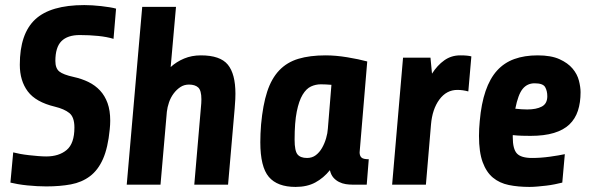

<svg xmlns="http://www.w3.org/2000/svg" viewBox="-20 -727 2331 756"><path d="M414 -252Q414 -244 413.5 -235Q413 -226 412 -217Q405 -145 385.5 -101Q366 -57 334 -33Q302 -9 259 -1Q216 7 162 7Q146 7 126.5 6Q107 5 87.5 3Q68 1 50.5 -2Q33 -5 21 -8L32 -127Q43 -124 59.5 -121Q76 -118 94 -116Q112 -114 130 -112.5Q148 -111 162 -111Q212 -111 242.5 -136.5Q273 -162 273 -225Q273 -266 253 -282Q233 -298 196 -307Q121 -325 89.5 -367Q58 -409 58 -472Q58 -594 118.5 -650.5Q179 -707 312 -707Q326 -707 343.5 -706Q361 -705 378 -703Q395 -701 411 -698.5Q427 -696 437 -693L427 -574Q401 -582 366.5 -585.5Q332 -589 294 -589Q246 -589 222 -565Q198 -541 198 -487Q198 -458 213.5 -445.5Q229 -433 270 -424Q302 -417 328.5 -404Q355 -391 374 -370.5Q393 -350 403.5 -321Q414 -292 414 -252Z M479 0 540 -700H673L652 -463Q675 -484 705 -496.5Q735 -509 771 -509Q847 -509 877 -472.5Q907 -436 907 -358Q907 -347 906.5 -336.5Q906 -326 904 -300L878 0H745L771 -303Q772 -310 772.5 -320.5Q773 -331 773 -336Q773 -371 760.5 -382.5Q748 -394 724 -394Q705 -394 690 -384Q675 -374 663.5 -358.5Q652 -343 645.5 -324Q639 -305 637 -287L612 0Z M1008 -237Q1015 -314 1032 -366Q1049 -418 1079.5 -450Q1110 -482 1155 -495.5Q1200 -509 1262 -509Q1302 -509 1347.5 -501.5Q1393 -494 1426 -485L1396 -127Q1396 -114 1403 -107Q1410 -100 1432 -100L1424 0H1366Q1355 0 1341.5 -2Q1328 -4 1315 -10.5Q1302 -17 1292.5 -28Q1283 -39 1279 -57Q1254 -26 1221.5 -8.5Q1189 9 1144 9Q1072 9 1038.5 -30.5Q1005 -70 1005 -167Q1005 -200 1008 -237ZM1189 -105Q1209 -105 1223.5 -116Q1238 -127 1248 -144.5Q1258 -162 1264 -182.5Q1270 -203 1271 -221L1285 -393Q1274 -394 1263 -394.5Q1252 -395 1243 -395Q1223 -395 1204.5 -386.5Q1186 -378 1171.5 -354Q1157 -330 1148.5 -287.5Q1140 -245 1140 -177Q1140 -133 1151.5 -119Q1163 -105 1189 -105Z M1524 0 1567 -500H1675L1681 -437Q1702 -470 1729.5 -489.5Q1757 -509 1792 -509Q1808 -509 1818 -508Q1828 -507 1836 -505L1824 -367Q1802 -373 1781 -373Q1738 -373 1710 -335Q1682 -297 1677 -236L1657 0Z M2266 -364Q2266 -323 2255.5 -291Q2245 -259 2222 -237Q2199 -215 2161 -203.5Q2123 -192 2069 -192Q2053 -192 2035.5 -192.5Q2018 -193 1999 -195V-187Q1999 -140 2015.5 -122.5Q2032 -105 2075 -105Q2109 -105 2145 -110Q2181 -115 2204 -120L2194 -8Q2182 -5 2165 -1.5Q2148 2 2130.5 4Q2113 6 2096 7.5Q2079 9 2065 9Q2020 9 1983.5 1.5Q1947 -6 1921 -27.5Q1895 -49 1880.5 -88.5Q1866 -128 1866 -192Q1866 -219 1869 -250Q1875 -319 1892 -368.5Q1909 -418 1937 -449Q1965 -480 2005 -494.5Q2045 -509 2097 -509Q2150 -509 2183 -494Q2216 -479 2234.5 -457Q2253 -435 2259.5 -409.5Q2266 -384 2266 -364ZM2085 -399Q2056 -399 2038 -377Q2020 -355 2009 -299Q2035 -296 2056 -296Q2092 -296 2113.5 -307.5Q2135 -319 2135 -348Q2135 -369 2126.5 -384Q2118 -399 2085 -399Z"/></svg>

Font: Share
Style: Bold Italic
Weight: 700
Designer: Ralph du Carrois
Version: Version 1.002